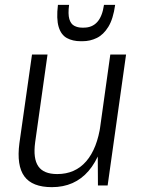

<svg xmlns="http://www.w3.org/2000/svg" viewBox="-20 -765 583 792"><path d="M125 -178Q116 -111 138 -79Q160 -47 216 -47Q290 -47 335.5 -99.5Q381 -152 395 -251L430 -316L421 -255Q403 -127 345.5 -60Q288 7 194 7Q113 7 80.5 -37.5Q48 -82 60 -174L112 -540H176ZM424 0H384L383 -168L435 -540H500ZM312 -595Q280 -595 256 -608Q232 -621 222 -654Q212 -687 219 -745H265Q260 -707 266 -686.5Q272 -666 286.5 -658.5Q301 -651 318 -651H326Q360 -651 381 -674Q402 -697 409 -745H455Q447 -687 427 -654.5Q407 -622 379.5 -608.5Q352 -595 321 -595Z"/></svg>

Font: Pathway Extreme SemiCondensed ExtraLight
Style: Italic
Weight: 250
Width: 4
Italic angle: -8°
Version: Version 1.001;gftools[0.9.26]